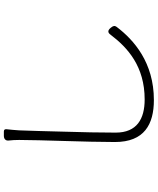

<svg xmlns="http://www.w3.org/2000/svg" viewBox="71 -874 837 1020"><g transform="rotate(-90 490.0 -363.5)"><path d="M301 -442C303 -536 306 -625 308 -681C310 -705 311 -726 314 -748C315 -757 311 -762 302 -762H282H279C261 -762 252 -751 254 -736C256 -719 257 -701 257 -681C257 -568 246 -325 246 -172C246 -16 340 35 469 35C668 35 788 -71 857 -162C866 -174 863 -182 853 -194C840 -210 828 -212 816 -195C747 -104 648 -14 472 -14C369 -14 296 -55 296 -168C296 -248 298 -348 301 -442Z"/></g></svg>

Font: GenSenRounded2 TW L
Style: Regular
Weight: 300
Version: Version 2.100;PS 2.1;hotconv 16.6.51;makeotf.lib2.5.65220 DE